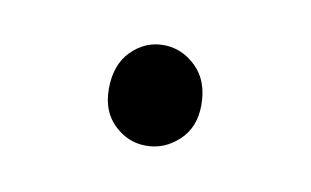

<svg xmlns="http://www.w3.org/2000/svg" viewBox="-30 -129 301 186"><g transform="rotate(10 120.5 -36.5)"><path d="M120 13Q102 13 88.5 0Q75 -13 75 -35Q75 -59 88.5 -72.5Q102 -86 120 -86Q138 -86 152 -72.5Q166 -59 166 -35Q166 -13 152 0Q138 13 120 13Z"/></g></svg>

Font: Noto Sans SC ExtraLight
Style: Regular
Weight: 250
Designer: Ryoko NISHIZUKA 西塚涼子 (kana, bopomofo & ideographs); Paul D. Hunt (Latin, Greek & Cyrillic); Sandoll Communications 산돌커뮤니
Foundry: Adobe
Version: Version 2.004-H2;hotconv 1.0.118;makeotfexe 2.5.65603